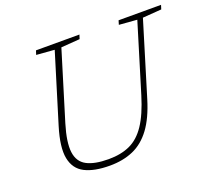

<svg xmlns="http://www.w3.org/2000/svg" viewBox="-121 -864 1135 1030"><g transform="rotate(-20 446.0 -348.5)"><path d="M192.5 -285Q162.5 -186 169.8 -129.2Q177 -72.5 221.5 -48.8Q266 -25 346.5 -25Q417 -25 468.5 -48.8Q520 -72.5 558.2 -129.8Q596.5 -187 627 -287L745.5 -675.5L643 -683.5L650 -707H892.5L885 -683.5L777.5 -675.5L650 -257Q620 -158 576.5 -99.5Q533 -41 474.5 -15.5Q416 10 340.5 10Q252 10 198.5 -17.2Q145 -44.5 132.5 -108.8Q120 -173 154 -284L274 -675.5L171 -683.5L178.5 -707H426.5L419 -683.5L312 -675.5Z"/></g></svg>

Font: Newsreader Caption ExtraLight
Style: Italic
Weight: 275
Italic angle: -17°
Designer: Hugues Gentile
Foundry: Production Type
Version: Version 1.001